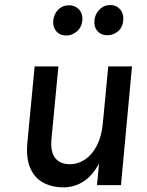

<svg xmlns="http://www.w3.org/2000/svg" viewBox="-20 -756 599 784"><path d="M239.5 9Q192.5 9 157 -10Q121.5 -29 103.5 -69.8Q85.5 -110.5 92 -176.5L121.5 -485H218.5L190 -187Q185.5 -136.5 205.2 -111Q225 -85.5 265 -85.5Q298.5 -85.5 327.5 -105Q356.5 -124.5 375.8 -162Q395 -199.5 400 -253L422 -485H519L474 0H376L384.5 -89Q359 -40 321.8 -15.5Q284.5 9 239.5 9ZM251 -611Q224.5 -611 209.8 -628.5Q195 -646 197.5 -672Q199.5 -697.5 217.2 -716Q235 -734.5 262.5 -734.5Q286 -734.5 302 -718Q318 -701.5 316.5 -674Q314 -645 294.2 -628Q274.5 -611 251 -611ZM418.5 -612Q393 -612 378 -629.2Q363 -646.5 365.5 -672.5Q367.5 -697.5 385.8 -716.5Q404 -735.5 430.5 -735.5Q454 -735.5 469.5 -719Q485 -702.5 483.5 -674.5Q481 -644 461.8 -628Q442.5 -612 418.5 -612Z"/></svg>

Font: Karla SemiBold
Style: Italic
Weight: 600
Italic angle: -8°
Designer: Jonathan Pinhorn
Version: Version 2.004;gftools[0.9.33]